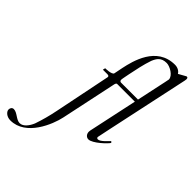

<svg xmlns="http://www.w3.org/2000/svg" viewBox="-501 -932 1374 1374"><g transform="rotate(45 186.0 -245.5)"><path d="M548.3 -803.2C543.5 -803.2 546.4 -802.7 488.8 -771.5C480 -787.6 458.5 -803.2 428.2 -803.2C242.2 -803.2 196.3 -606 178.2 -521C175.3 -508.8 166.5 -461.9 164.6 -453.1C159.7 -432.1 92.3 -432.1 92.3 -432.1L87.9 -413.1H132.3C142.1 -413.1 150.4 -410.6 150.4 -401.9C150.4 -400.9 150.4 -399.4 149.9 -397.9L63 30.3C51.3 88.4 36.1 146 16.6 202.1C1 239.3 -26.9 278.8 -63 278.8C-98.1 278.8 -127.9 236.8 -162.6 236.8C-180.7 236.8 -188 252 -188 266.1C-188 285.2 -163.1 312 -123.5 312C33.2 312 111.3 114.7 129.4 29.8L217.8 -387.2C220.2 -399.9 222.7 -413.1 233.4 -413.1H411.6L332 -41.5C331.1 -37.1 330.6 -32.7 330.6 -28.3C330.6 -3.4 347.7 13.2 367.2 13.2C408.2 13.2 490.7 -65.9 501 -85L491.7 -94.2C481.4 -84.5 439.9 -34.7 415 -34.7C408.2 -34.7 402.8 -39.6 402.8 -45.4V-47.4C402.8 -48.3 404.8 -61.5 557.6 -772.5C559.1 -778.3 559.6 -782.7 559.6 -787.1C559.6 -797.4 556.2 -803.2 548.3 -803.2ZM231.4 -456.1C231.4 -465.3 241.7 -511.2 243.2 -521.5C254.9 -579.6 268.6 -646 288.1 -702.1C303.7 -739.3 321.8 -770 377.4 -770C410.6 -770 471.7 -735.4 471.7 -697.3C471.7 -695.3 471.7 -693.8 417 -439.5H246.6C231.4 -439.5 231.4 -452.1 231.4 -456.1Z"/></g></svg>

Font: Cardo
Style: Italic
Weight: 400
Designer: David J. Perry
Foundry: David J. Perry
Version: Version 0.99